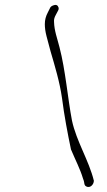

<svg xmlns="http://www.w3.org/2000/svg" viewBox="-20 -700 431 771"><path d="M160 -603C160 -589 162 -573 167 -554L183 -494C200 -436 220 -370 229 -306C238 -235 252 -162 265 -100C283 -57 302 -21 313 16C316 24 318 30 318 33C319 40 320 46 327 49C341 56 356 43 357 26C337 -56 287 -132 269 -216C252 -305 243 -418 219 -510C210 -546 198 -576 197 -612C196 -622 199 -631 204 -640L213 -657C216 -662 216 -666 215 -670C212 -679 206 -683 193 -678C188 -676 183 -673 181 -668L172 -650C164 -635 160 -620 160 -603Z"/></svg>

Font: Stray Cat
Style: SuCnObl
Weight: 400
Version: Version 1.0